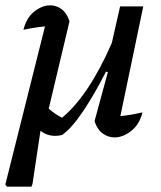

<svg xmlns="http://www.w3.org/2000/svg" viewBox="-31 -509 603 721"><path d="M87 192H-5L-11 184L138 -410Q91 -405 57 -397Q68 -442 97.5 -465.5Q127 -489 158 -489Q181 -489 200.5 -474.5Q220 -460 230 -429L152 -101Q177 -79 202 -67Q251 -107 298.5 -178Q346 -249 389 -348L420 -485H507L421 -73Q462 -77 504 -87Q493 -42 462 -17.5Q431 7 399 7Q375 7 354.5 -8Q334 -23 324 -54L374 -238L367 -240Q324 -155 280.5 -90.5Q237 -26 202 -2Q155 9 121 -18L91 182Z"/></svg>

Font: Piazzolla SC Medium
Style: Italic
Weight: 500
Italic angle: -11.3°
Designer: Juan Pablo del Peral
Foundry: Huerta Tipografica
Version: Version 1.330